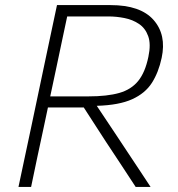

<svg xmlns="http://www.w3.org/2000/svg" viewBox="-20 -733 698 753"><path d="M52.5 0Q65 -59.5 77 -115.5Q89 -171.5 103 -237.5L152.5 -472.5Q167 -540 178.8 -596.8Q190.5 -653.5 203.5 -713H413.5Q531 -713 582.2 -654.8Q633.5 -596.5 614 -506Q602 -449.5 575.8 -408.2Q549.5 -367 498.2 -343.8Q447 -320.5 359.5 -318L436.5 -202.5Q458 -170 482.2 -133.5Q506.5 -97 529.5 -62.2Q552.5 -27.5 570.5 0H512Q481.5 -47 452.5 -90.8Q423.5 -134.5 395.5 -177L308.5 -311.5H168L152 -236Q138 -171.5 126.2 -115.8Q114.5 -60 102 0ZM406 -668.5H243.5Q233 -619.5 223 -572Q213 -524.5 201.5 -470L177 -355H326.5Q400.5 -355 447.8 -368.5Q495 -382 522.2 -415.8Q549.5 -449.5 562 -510.5Q572.5 -560 561.2 -591.2Q550 -622.5 525 -639.2Q500 -656 468.2 -662.2Q436.5 -668.5 406 -668.5Z"/></svg>

Font: Commissioner ExtraLight
Style: Italic
Weight: 200
Italic angle: -12°
Designer: Kostas Bartsokas
Foundry: Kostas Bartsokas
Version: Version 1.000; ttfautohint (v1.8.3)